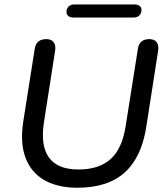

<svg xmlns="http://www.w3.org/2000/svg" viewBox="-20 -858 771 887"><path d="M88 -299.9 140.3 -631.8Q143.6 -654.7 157.1 -666Q170.6 -677.3 193.2 -677.3Q216.9 -677.3 227.7 -663.2Q238.5 -649.2 234.6 -623.4L182.9 -292Q166.4 -184.6 206.5 -129.8Q246.7 -75 342.5 -75Q437.1 -75 490.8 -123Q544.4 -171.1 560.3 -274.4L616.9 -631.8Q623.7 -677.3 669.7 -677.3Q692.9 -677.3 703.7 -663.2Q714.4 -649.2 710.5 -623.4L655.8 -272.3Q634.2 -131.6 556.2 -61.2Q478.3 9.3 336.9 9.3Q247 9.3 185.4 -25.5Q123.9 -60.3 97.8 -129.4Q71.7 -198.5 88 -299.9ZM287.1 -802.4Q287.1 -818.4 296.9 -827.9Q306.6 -837.5 323.3 -837.5H600.6Q616.3 -837.5 624.9 -830.8Q633.5 -824.1 633.5 -812.1Q633.5 -796.2 623.8 -786.6Q614 -777 597.4 -777H320Q304.3 -777 295.7 -784.1Q287.1 -791.3 287.1 -802.4Z"/></svg>

Font: SN Pro Thin
Style: Italic
Weight: 200
Italic angle: -9°
Designer: Tobias Whetton
Foundry: Supernotes
Version: Version 1.003;Glyphs 3.3 (3324)